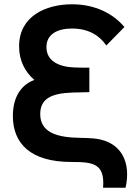

<svg xmlns="http://www.w3.org/2000/svg" viewBox="-20 -755 613 895"><path d="M565.5 120C592 -2 541.5 -74.5 468 -99C433.5 -111 395 -111.5 353 -112.5C245.5 -114 167.5 -137.5 167.5 -223.5C167.5 -298 224.5 -320 316 -323.5C386 -325.5 387.5 -325.5 396.5 -325.5V-439.5C385 -439.5 345 -439.5 327 -440.5C250 -443.5 196.5 -473 196.5 -535.5C196.5 -595.5 247 -622 316 -622C393 -622 444.5 -589 475.5 -543L560 -629C508 -691 424.5 -735 316 -735C193 -735 69 -679.5 69 -539C69 -472 97 -419.5 140 -382.5C70 -356 40 -292 40 -214.5C40 -85.5 123 0 312.5 0C412.5 0 469.5 6 460.5 120Z"/></svg>

Font: Hauora
Style: Bold
Weight: 700
Designer: Wayne Shih
Foundry: WCYS
Version: Version 1.001;hotconv 1.0.109;makeotfexe 2.5.65596